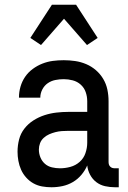

<svg xmlns="http://www.w3.org/2000/svg" viewBox="-20 -782 540 810"><path d="M197 8Q177 8 157.5 4.5Q138 1 121 -8.5Q104 -18 90.5 -33Q77 -48 69 -66Q61 -84 57.5 -103.5Q54 -123 54 -142Q54 -168 60.5 -193.5Q67 -219 83 -239.5Q99 -260 121 -274Q143 -288 167.5 -296Q192 -304 217.5 -307Q243 -310 269 -310H348V-355Q348 -375 341.5 -393.5Q335 -412 320.5 -425Q306 -438 287 -443Q268 -448 249 -448Q231 -448 213.5 -444.5Q196 -441 181.5 -431Q167 -421 158.5 -404.5Q150 -388 150 -370H60V-371Q60 -394 66.5 -416.5Q73 -439 86 -458Q99 -477 118 -491Q137 -505 158.5 -513.5Q180 -522 202.5 -525Q225 -528 249 -528Q273 -528 297 -524.5Q321 -521 343.5 -511.5Q366 -502 384.5 -486Q403 -470 415.5 -449Q428 -428 433 -404Q438 -380 438 -355V-99Q438 -93 439.5 -88Q441 -83 445 -79Q449 -75 454 -73.5Q459 -72 465 -72H481V8H465Q444 8 423.5 3.5Q403 -1 386.5 -13.5Q370 -26 360 -45Q350 -64 348 -84Q339 -63 323.5 -44.5Q308 -26 287.5 -14Q267 -2 244 3Q221 8 197 8ZM233 -72Q255 -72 277 -78Q299 -84 316 -99Q333 -114 340.5 -136Q348 -158 348 -180V-230H269Q255 -230 241 -229Q227 -228 213.5 -224.5Q200 -221 187.5 -215.5Q175 -210 164.5 -200.5Q154 -191 149 -178Q144 -165 144 -151Q144 -134 150.5 -118Q157 -102 169.5 -91Q182 -80 199 -76Q216 -72 233 -72ZM153 -592 108 -622 199 -762H301L392 -622L347 -592L250 -703Z"/></svg>

Font: Iosevka SS18 Medium
Style: Regular
Weight: 500
Monospace: yes
Designer: Belleve Invis
Foundry: Belleve Invis
Version: Version 25.1.1; ttfautohint (v1.8.4)